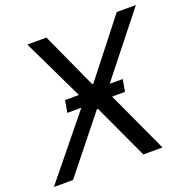

<svg xmlns="http://www.w3.org/2000/svg" viewBox="-147 -852 966 977"><g transform="rotate(-20 336.5 -363.5)"><path d="M206 -727.3 343.8 -424.7H349.4L586.6 -727.3H690.3L402 -363.6L569.6 0H465.9L328.1 -296.9H322.4L85.2 0H-18.5L277 -363.6L102.3 -727.3ZM174.7 -331 186.1 -396.3H498.6L487.2 -331Z"/></g></svg>

Font: Inter UI
Style: Italic
Weight: 400
Italic angle: -9.39999°
Designer: Rasmus Andersson
Foundry: rsms
Version: 3.2;8d6f07862